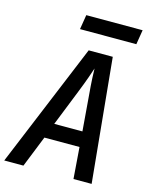

<svg xmlns="http://www.w3.org/2000/svg" viewBox="-134 -1007 868 1093"><g transform="rotate(15 299.5 -460.0)"><path d="M-1 0 301 -730H443L514 0H407L393 -185H186L112 0ZM220 -275H386L369 -485Q364 -541 362 -582Q360 -623 360 -639Q355 -623 340.5 -582Q326 -541 304 -486ZM222 -834 236 -920H568L554 -834Z"/></g></svg>

Font: NKDuy Mono SemiBold
Style: Italic
Weight: 600
Italic angle: -9°
Monospace: yes
Designer: NKDuy
Foundry: NKDuy
Version: Version 2.251; ttfautohint (v1.8.4.7-5d5b)